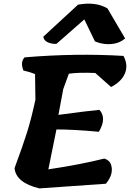

<svg xmlns="http://www.w3.org/2000/svg" viewBox="-20 -1048 723 1068"><path d="M510 -642Q416 -646 363 -638L332 -553L305 -409Q468 -431 533 -437Q575 -391 530 -315Q391 -328 294 -328L249 -106Q430 -133 560 -166Q590 -157 598 -131Q614 -80 569 -26L199 0Q68 -32 61 -113Q108 -240 131 -313.5Q154 -387 177 -493L175 -636Q152 -646 110 -656Q92 -704 117 -729Q403 -753 667 -737Q694 -686 675 -640Q656 -594 598 -564ZM221 -844 414 -1022Q513 -1040 578 -1001L676 -834Q649 -811 614 -805Q560 -796 508 -818L449 -940L294 -804Q265 -803 244 -813.5Q223 -824 221 -844Z"/></svg>

Font: Tillana
Style: Bold
Weight: 700
Designer: Lipi Raval (Devanagari, Latin), Jonny Pinhorn (Latin)
Foundry: Indian Type Foundry
Version: Version 2.002;PS 1.0;hotconv 1.0.79;makeotf.lib2.5.61930; tt